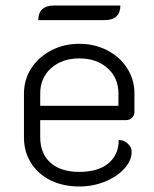

<svg xmlns="http://www.w3.org/2000/svg" viewBox="-20 -668 560 697"><path d="M67 -169V-328Q67 -379 93.5 -420Q120 -461 166 -485Q212 -509 268 -509Q323 -509 369 -485.5Q415 -462 441.5 -420.5Q468 -379 468 -329V-260Q468 -249 459 -240.5Q450 -232 439 -232H126V-170Q126 -111 163 -77.5Q200 -44 268 -44Q336 -44 373.5 -75Q411 -106 411 -160Q429 -160 443.5 -147Q458 -134 458 -117Q458 -85 431 -55.5Q404 -26 360.5 -8.5Q317 9 268 9Q209 9 163.5 -13.5Q118 -36 92.5 -76.5Q67 -117 67 -169ZM410 -284V-329Q410 -385 370.5 -420.5Q331 -456 268 -456Q205 -456 165.5 -420.5Q126 -385 126 -329V-284ZM175 -648H417Q417 -622 402.5 -608.5Q388 -595 361 -595H119Q119 -621 133.5 -634.5Q148 -648 175 -648Z"/></svg>

Font: K2D ExtraLight
Style: Regular
Weight: 275
Designer: Katatrad Aksorn Co.,Ltd.
Foundry: Cadson Demak Co.,Ltd.
Version: Version 1.000; ttfautohint (v1.6)